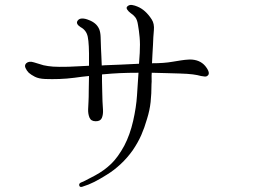

<svg xmlns="http://www.w3.org/2000/svg" viewBox="-20 -725 1040 768"><path d="M739 -487Q719 -486 704 -483.5Q689 -481 670 -478Q653 -475 633 -473.5Q613 -472 588 -472Q589 -492 590 -511.5Q591 -531 592 -546Q593 -578 595.5 -604Q598 -630 587 -647Q562 -686 529 -699Q520 -703 508.5 -705Q497 -707 489 -699Q484 -694 489 -686.5Q494 -679 502 -673Q513 -666 521 -656Q529 -646 532 -625Q536 -603 538.5 -576Q541 -549 539 -513Q538 -502 537.5 -491.5Q537 -481 536 -470Q501 -468 463 -466.5Q425 -465 399 -464Q396 -464 392.5 -463.5Q389 -463 387 -463Q386 -482 385.5 -500Q385 -518 384 -531Q383 -559 382.5 -577Q382 -595 377 -608Q371 -622 360 -631Q349 -640 335 -645Q321 -651 309 -651Q297 -651 291 -643Q281 -630 303 -616Q313 -611 320.5 -601.5Q328 -592 331 -578Q337 -549 336 -478Q336 -474 336 -470Q336 -466 336 -462Q317 -461 297 -460Q277 -459 254 -458Q213 -457 192.5 -458.5Q172 -460 154 -464Q136 -469 116 -475.5Q96 -482 85 -472Q77 -464 82 -453Q87 -442 95 -434Q104 -426 119.5 -418Q135 -410 161 -409Q188 -408 217.5 -409Q247 -410 278 -414Q294 -416 308 -418Q322 -420 336 -421Q335 -392 335 -363Q335 -334 334 -318Q333 -306 332.5 -287.5Q332 -269 338 -254.5Q344 -240 363 -240Q382 -240 387.5 -253.5Q393 -267 392 -285.5Q391 -304 390 -319Q390 -330 389 -355.5Q388 -381 388 -400Q388 -405 388 -412Q388 -419 388 -427Q391 -428 396 -428Q427 -431 459.5 -432.5Q492 -434 534 -434Q533 -412 531 -389Q529 -366 528 -343Q525 -296 512.5 -241Q500 -186 477 -142Q452 -96 424.5 -69.5Q397 -43 360 -23Q338 -12 325.5 -5Q313 2 304 5Q295 9 297 17Q299 25 309 22Q335 14 357.5 2.5Q380 -9 407 -26Q435 -43 462 -68Q489 -93 511 -124Q532 -155 545 -184.5Q558 -214 568 -249Q579 -284 582.5 -317Q586 -350 586 -388Q587 -398 586.5 -410Q586 -422 587 -434Q619 -433 646 -432.5Q673 -432 698 -431Q732 -430 751 -427.5Q770 -425 784 -421Q791 -420 798 -419Q805 -418 810 -422Q824 -432 801 -461Q779 -487 739 -487Z"/></svg>

Font: Hannari
Style: Regular
Weight: 400
Version: Version 1.12